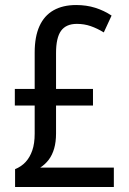

<svg xmlns="http://www.w3.org/2000/svg" viewBox="-20 -744 512 764"><path d="M283 -724Q324 -724 359 -713Q394 -702 424 -682L393 -615Q367 -631 341 -640Q315 -649 286 -649Q243 -649 223 -621.5Q203 -594 203 -533V-390H350V-324H203V-213Q203 -179 195.5 -153Q188 -127 174 -108.5Q160 -90 140 -77H433V0H40V-71Q65 -81 82 -99.5Q99 -118 108.5 -145.5Q118 -173 118 -212V-324H39V-390H118V-535Q118 -598 137 -640Q156 -682 193 -703Q230 -724 283 -724Z"/></svg>

Font: Noto Sans Condensed
Style: Regular
Weight: 400
Width: 3
Version: Version 2.013